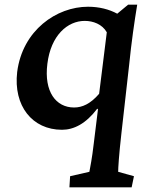

<svg xmlns="http://www.w3.org/2000/svg" viewBox="-20 -548 649 827"><path d="M279 259H547L557 211L489 192C489 176 492 123 503 26L536 -266C546 -366 559 -455 571 -528H532L485 -489C450 -508 407 -519 359 -519C224 -519 77 -418 54 -238C37 -92 119 11 247 11C298 11 350 -15 399 -80L402 -77L384 69C376 139 369 168 365 192L282 211ZM184 -273C199 -396 271 -458 345 -458C381 -458 420 -444 440 -409L407 -144C369 -100 334 -85 299 -85C221 -85 169 -153 184 -273Z"/></svg>

Font: TPK Tissa Web SemiBold
Style: Italic
Weight: 600
Italic angle: -7°
Designer: Jacques Le Bailly, Suppakit Chalermlarp | Katatrad Co.,Ltd.
Foundry: Jacques Le Bailly, Cadson Demak Co.,Ltd.
Version: Version 5.000;Glyphs 3.1.2 (3151)